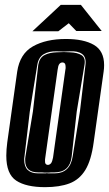

<svg xmlns="http://www.w3.org/2000/svg" viewBox="-20 -761 450 793"><path d="M166 12Q88 12 47 -15Q6 -42 6 -118Q6 -130 7 -144Q8 -158 10 -173L51 -465Q62 -539 116 -569.5Q170 -600 252 -600Q326 -600 368 -575.5Q410 -551 410 -492Q410 -485 409.5 -478.5Q409 -472 408 -465L367 -174Q357 -99 332.5 -59Q308 -19 267 -3.5Q226 12 166 12ZM138 -45H165Q171 -45 174 -46Q176 -45 181 -45H205Q269 -45 280 -114L310 -300L333 -493Q337 -525 319 -538Q301 -551 269 -549L244 -548L214 -549Q182 -550 160.5 -537Q139 -524 134 -493L103 -300L81 -114Q80 -110 80 -107Q80 -104 80 -101Q80 -45 138 -45ZM165 -48 153 -49H138Q84 -49 84 -98Q84 -102 84 -106Q84 -110 85 -114L116 -301L138 -493Q143 -522 163 -533Q183 -544 214 -545L244 -546L269 -545Q300 -544 317 -533Q334 -522 329 -493L297 -301L276 -114Q268 -49 205 -49H191Q188 -49 185.5 -48.5Q183 -48 181 -48ZM178 -80Q185 -80 191 -87Q196 -94 199 -110L250 -473Q251 -476 251 -479Q251 -482 251 -484Q251 -491 249 -497Q245 -503 238 -503Q230 -503 225 -496.5Q220 -490 218 -473L167 -110Q166 -106 166 -102.5Q166 -99 166 -96Q166 -89 167 -87Q170 -80 178 -80ZM114 -632 231 -741H314L400 -633H295L264 -665L221 -632Z"/></svg>

Font: Alumni Sans Inline One
Style: Italic
Weight: 400
Italic angle: -8°
Designer: Robert E. Leuschke
Foundry: Robert E. Leuschke
Version: Version 1.100; ttfautohint (v1.8.3)